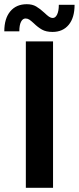

<svg xmlns="http://www.w3.org/2000/svg" viewBox="-56 -894 374 914"><path d="M67 -697H196.5V0H67ZM105 -783Q92 -795 83.8 -800.5Q75.5 -806 65.5 -806Q52 -806 44 -790.2Q36 -774.5 36 -745H-35.5Q-35.5 -806 -7 -840Q21.5 -874 71.5 -874Q98 -874 116.2 -863.2Q134.5 -852.5 155.5 -833Q168.5 -820.5 177.2 -814.5Q186 -808.5 195.5 -808.5Q208 -808.5 216 -825.2Q224 -842 224 -871H299Q299 -809.5 271 -775.8Q243 -742 194 -742Q163.5 -742 144 -753Q124.5 -764 105 -783Z"/></svg>

Font: HK Grotesk
Style: Bold
Weight: 700
Designer: Alfredo Marco Pradil
Foundry: Hanken Design Co.
Version: Version 3.001